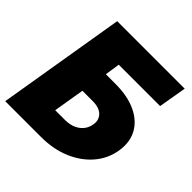

<svg xmlns="http://www.w3.org/2000/svg" viewBox="-192 -878 1029 1029"><g transform="rotate(45 322.5 -364.0)"><path d="M-1.5 0 119.6 -727.5H631.3L604 -568.4H290.5L277.8 -483.4H351.1Q442.4 -483.4 506.1 -453.6Q569.8 -423.8 599.1 -370.4Q628.4 -316.9 616.7 -244.1Q604.5 -171.9 557.1 -116.9Q509.8 -62 436 -31Q362.3 0 270 0ZM222.2 -155.3H295.4Q331.5 -155.3 357.9 -167Q384.3 -178.7 400.4 -199.2Q416.5 -219.7 420.4 -246.1Q427.2 -283.2 403.1 -307.9Q378.9 -332.5 325.7 -332H251.5Z"/></g></svg>

Font: Inter 24pt Black
Style: Italic
Weight: 900
Italic angle: -9.3988°
Designer: Rasmus Andersson
Foundry: rsms
Version: Version 4.001;git-66647c0bb